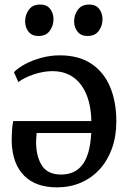

<svg xmlns="http://www.w3.org/2000/svg" viewBox="-20 -812 562 845"><path d="M230.8 12.6Q137.3 12.6 86.1 -39Q34.9 -90.7 31.5 -186.9Q31.5 -216.9 33 -239.5Q34.6 -262 38.2 -279.2H382Q381.3 -327.4 370.1 -367.7Q359 -408 337.6 -437.4Q316.2 -466.8 284.6 -482.8Q253 -498.9 211.6 -498.9Q170 -498.9 127 -484.1Q84 -469.4 60.8 -450.6L41.3 -494.4Q59.2 -513 91.1 -530.1Q123.1 -547.1 162.6 -557.8Q202.2 -568.4 243.1 -568.4Q327 -568.4 382.3 -531.4Q437.5 -494.4 464.8 -428.9Q492 -363.4 492 -278Q492 -212.1 472.7 -158.5Q453.4 -105 418.5 -66.8Q383.5 -28.6 335.7 -8Q287.9 12.6 230.8 12.6ZM249.4 -43.8Q276.2 -43.8 299.2 -53Q322.1 -62.2 339.7 -83.1Q357.3 -104 368 -139.2Q378.8 -174.4 381.6 -226.6H141.4Q140.2 -216.1 139.5 -202.6Q138.8 -189.2 138.8 -183.3Q139.5 -122.5 164.7 -83.1Q189.8 -43.8 249.4 -43.8ZM148.7 -653.6Q120.7 -653.6 105.6 -672.6Q90.5 -691.5 90.5 -717.9Q90.5 -746.7 107.1 -769.4Q123.8 -792 156.2 -792H157.2Q185.6 -792 200.5 -773.1Q215.4 -754.1 215.4 -727.7Q215.4 -698.9 199 -676.3Q182.6 -653.6 149.7 -653.6ZM364.4 -653.6Q336.5 -653.6 321.4 -672.6Q306.2 -691.5 306.2 -717.9Q306.2 -746.7 322.9 -769.4Q339.6 -792 372 -792H373Q401.3 -792 416.3 -773.1Q431.2 -754.1 431.2 -727.7Q431.2 -698.9 414.8 -676.3Q398.4 -653.6 365.4 -653.6Z"/></svg>

Font: Merriweather Light
Style: Regular
Weight: 300
Designer: Eben Sorkin
Foundry: Eben Sorkin
Version: Version 2.100